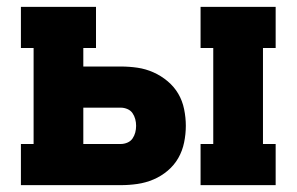

<svg xmlns="http://www.w3.org/2000/svg" viewBox="-20 -540 865 560"><path d="M565 0V-120H602V-400H565V-520H784V-400H747V-120H784V0ZM41 0V-120H78V-400H41V-520H260V-400H223V-346H332Q357 -346 381 -342.5Q405 -339 427.5 -329Q450 -319 469 -303Q488 -287 500 -266.5Q512 -246 517 -221.5Q522 -197 522 -173Q522 -149 517 -124.5Q512 -100 500 -79Q488 -58 469 -42Q450 -26 427.5 -16.5Q405 -7 381 -3.5Q357 0 332 0ZM332 -120Q342 -120 351.5 -124Q361 -128 366.5 -136Q372 -144 374.5 -153.5Q377 -163 377 -173Q377 -183 374.5 -192.5Q372 -202 366.5 -210Q361 -218 351.5 -222Q342 -226 332 -226H223V-120Z"/></svg>

Font: Iosevka Etoile Heavy
Style: Regular
Weight: 900
Designer: Belleve Invis
Foundry: Belleve Invis
Version: Version 22.1.2; ttfautohint (v1.8.4)